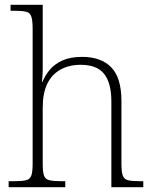

<svg xmlns="http://www.w3.org/2000/svg" viewBox="-20 -780 643 800"><path d="M16 0V-25H38Q72 -25 88.5 -29Q105 -33 110.5 -48.5Q116 -64 116 -98V-659Q116 -695 110.5 -711Q105 -727 89.5 -731Q74 -735 46 -735H24V-760H158V-494Q158 -484 157.5 -473Q157 -462 156 -453Q155 -444 155 -439H157Q168 -466 187.5 -489.5Q207 -513 240 -528Q273 -543 322 -543Q401 -543 443.5 -499.5Q486 -456 486 -359V-98Q486 -64 491.5 -48.5Q497 -33 513.5 -29Q530 -25 563 -25H577V0H444V-357Q444 -434 414 -472Q384 -510 316 -510Q268 -510 232 -490Q196 -470 177 -431Q158 -392 158 -331V-97Q158 -63 163.5 -48Q169 -33 186 -29Q203 -25 236 -25H252V0Z"/></svg>

Font: Noto Serif Hebrew ExtraLight
Style: Regular
Weight: 250
Version: Version 2.003